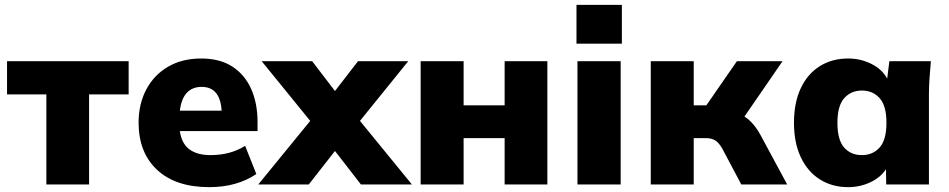

<svg xmlns="http://www.w3.org/2000/svg" viewBox="-20 -760 3911 791"><path d="M171 0V-371H9V-508H510V-371H347V0Z M842 11Q704 11 627.5 -60Q551 -131 551 -255Q551 -332 583 -392Q615 -452 673 -485.5Q731 -519 809 -519Q886 -519 937.5 -485.5Q989 -452 1015 -393Q1041 -334 1041 -258V-220H721Q728 -169 760 -145Q792 -121 847 -121Q887 -121 922 -130Q957 -139 990 -159L1036 -43Q956 11 842 11ZM811 -402Q733 -402 721 -304H893Q887 -402 811 -402Z M1044 0 1258 -262 1058 -508H1266L1360 -385L1455 -508H1662L1463 -262L1677 0H1467L1360 -138L1252 0Z M1713 0V-508H1890V-326H2059V-508H2235V0H2059V-191H1890V0Z M2355 -580V-740H2542V-580ZM2359 0V-508H2537V0Z M2661 0V-508H2838V-326H2890L3016 -508H3204L3047 -280Q3067 -267 3083.5 -247.5Q3100 -228 3113 -204L3223 0H3034L2956 -147Q2942 -172 2926.5 -181.5Q2911 -191 2888 -191H2838V0Z M3474 11Q3408 11 3357.5 -21Q3307 -53 3279 -112.5Q3251 -172 3251 -254Q3251 -337 3279 -396.5Q3307 -456 3357.5 -487.5Q3408 -519 3474 -519Q3526 -519 3570.5 -496.5Q3615 -474 3635 -436L3644 -508H3815Q3812 -474 3809.5 -439Q3807 -404 3807 -370V0H3631L3630 -63Q3608 -29 3565.5 -9Q3523 11 3474 11ZM3531 -121Q3576 -121 3604 -152.5Q3632 -184 3632 -254Q3632 -324 3604 -355.5Q3576 -387 3531 -387Q3486 -387 3458 -355.5Q3430 -324 3430 -254Q3430 -184 3457.5 -152.5Q3485 -121 3531 -121Z"/></svg>

Font: Mulish Black
Style: Regular
Weight: 900
Designer: Vernon Adams
Foundry: Vernon Adams
Version: Version 3.603; ttfautohint (v1.8.3)